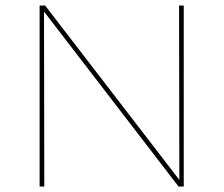

<svg xmlns="http://www.w3.org/2000/svg" viewBox="-20 -678 813 698"><path d="M631 -658H648V0H629L140 -636L141 0H124V-658H144L632 -24Z"/></svg>

Font: EauTestSC Thin
Style: Regular
Weight: 250
Designer: Christian Thalmann (Catharsis Fonts)
Version: Version 0.001;PS 000.001;hotconv 1.0.88;makeotf.lib2.5.64775